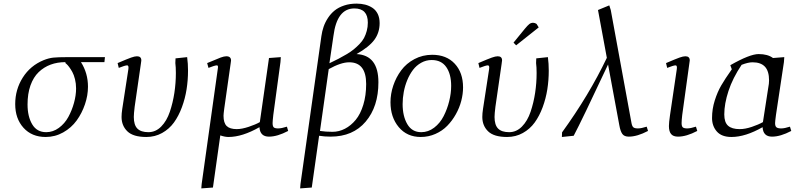

<svg xmlns="http://www.w3.org/2000/svg" viewBox="-20 -758 4451 1072"><path d="M64.9 -176.8Q64.9 -258.3 107.2 -325Q149.4 -391.6 223.1 -421.9Q252 -433.6 277.8 -436.3Q303.7 -439 356.9 -439H565.9L563 -411.1H432.1Q471.2 -349.6 471.2 -273.9Q471.2 -225.1 454.3 -175.5Q437.5 -126 408 -85.2Q378.4 -44.4 333 -18.8Q287.6 6.8 234.9 6.8Q157.7 6.8 111.3 -44.4Q64.9 -95.7 64.9 -176.8ZM133.8 -174.8Q133.8 -107.4 159.9 -63.7Q186 -20 237.8 -20Q275.9 -20 308.6 -43.9Q341.3 -67.9 361.6 -105Q381.8 -142.1 393.3 -184.1Q404.8 -226.1 404.8 -264.2Q404.8 -291.5 398.7 -315.9Q392.6 -340.3 383.8 -356.2Q375 -372.1 366.2 -383.8Q357.4 -395.5 351.6 -400.4L345.2 -405.8V-411.1Q300.3 -411.1 262.7 -397.2Q225.1 -383.3 195.8 -355.2Q166.5 -327.1 150.1 -281Q133.8 -234.9 133.8 -174.8Z M636.7 -405.8Q691.4 -429.2 711.9 -436.5Q732.4 -443.8 744.6 -443.8Q769 -443.8 769 -420.9Q769 -419.4 768.6 -416.7Q768.1 -414.1 767.6 -409.4Q767.1 -404.8 766.6 -401.9L731.9 -162.1Q727.1 -122.1 727.1 -105Q727.1 -60.1 747.1 -40Q767.1 -20 808.6 -20Q849.1 -20 880.1 -51.5Q911.1 -83 928.2 -133.8Q945.3 -184.6 953.6 -239.5Q961.9 -294.4 961.9 -350.1Q961.9 -383.8 959 -405.8L960 -432.1L1024.9 -439Q1029.8 -402.8 1029.8 -363.8Q1029.8 -310.5 1021.7 -259.3Q1013.7 -208 995.6 -159.2Q977.5 -110.4 951.2 -74Q924.8 -37.6 885 -15.4Q845.2 6.8 796.9 6.8Q723.6 6.8 691.2 -24.7Q658.7 -56.2 658.7 -105Q658.7 -124.5 662.6 -149.9L696.8 -372.1Q699.7 -393.1 689.9 -393.1Q678.7 -393.1 643.1 -378.9Z M1104 293.9 1106 269 1195.8 -372.1Q1197.8 -383.3 1196.8 -388.2Q1195.8 -393.1 1190.9 -393.1Q1179.7 -393.1 1144 -378.9L1136.7 -405.8Q1192.9 -429.7 1212.2 -436.8Q1231.4 -443.8 1243.7 -443.8Q1270 -443.8 1270 -419.9Q1270 -418.9 1267.6 -401.9L1231.9 -150.9Q1228 -120.6 1228 -111.8Q1228 -71.8 1245.6 -54.4Q1263.2 -37.1 1301.8 -37.1Q1330.1 -37.1 1368.9 -50Q1407.7 -63 1430.7 -76.2L1481.9 -434.1L1547.9 -439L1545.9 -411.1L1505.9 -116.2Q1502 -80.6 1502 -70.8Q1502 -53.2 1508.3 -47.1Q1514.6 -41 1532.7 -41Q1551.8 -41 1582 -50.8L1588.9 -26.9Q1528.3 4.9 1481.9 4.9Q1431.6 4.9 1428.7 -47.9Q1332.5 6.8 1255.9 6.8Q1235.4 6.8 1210 -2L1168.9 289.1Z M1655.8 293.9 1657.7 269 1774.4 -556.2Q1778.3 -584 1786.9 -608.9Q1795.4 -633.8 1811.3 -658Q1827.1 -682.1 1848.6 -699.5Q1870.1 -716.8 1901.4 -727.3Q1932.6 -737.8 1970.7 -737.8Q1996.6 -737.8 2018.6 -732.2Q2040.5 -726.6 2059.3 -714.4Q2078.1 -702.1 2088.9 -680.4Q2099.6 -658.7 2099.6 -628.9Q2099.6 -575.7 2070.1 -535.6Q2040.5 -495.6 1970.7 -456.1Q2092.8 -449.7 2092.8 -298.8Q2092.8 -162.6 2021.7 -78.9Q1950.7 4.9 1825.7 4.9Q1791.5 4.9 1761.7 0L1720.7 289.1ZM1766.6 -26.9Q1798.8 -22 1836.4 -22Q1872.6 -22 1906 -39.3Q1939.5 -56.6 1966.1 -88.9Q1992.7 -121.1 2008.5 -173.1Q2024.4 -225.1 2024.4 -289.1Q2024.4 -410.2 1929.7 -410.2Q1883.8 -410.2 1815.4 -372.1ZM1819.3 -404.8Q1849.1 -418.9 1869.6 -429.7Q1890.1 -440.4 1914.6 -454.8Q1939 -469.2 1954.8 -482.2Q1970.7 -495.1 1987.1 -512Q2003.4 -528.8 2012.7 -546.4Q2022 -564 2027.8 -585.7Q2033.7 -607.4 2033.7 -631.8Q2033.7 -710.9 1958.5 -710.9Q1861.3 -710.9 1841.8 -558.1Z M2160.2 -187Q2160.2 -233.9 2175.8 -280.3Q2191.4 -326.7 2220 -365.2Q2248.5 -403.8 2293.9 -428Q2339.4 -452.1 2393.1 -452.1Q2472.7 -452.1 2519 -402.3Q2565.4 -352.5 2565.4 -270Q2565.4 -233.4 2555.4 -194.8Q2545.4 -156.2 2525.1 -120.1Q2504.9 -84 2477.3 -55.7Q2449.7 -27.3 2411.1 -10.3Q2372.6 6.8 2329.1 6.8Q2252.4 6.8 2206.3 -48.3Q2160.2 -103.5 2160.2 -187ZM2228 -176.8Q2228 -109.4 2254.2 -64.7Q2280.3 -20 2332 -20Q2371.1 -20 2404.1 -45.2Q2437 -70.3 2457 -109.6Q2477.1 -148.9 2488 -193.1Q2499 -237.3 2499 -278.8Q2499 -344.2 2471.7 -383.5Q2444.3 -422.9 2390.1 -422.9Q2358.9 -422.9 2331.8 -407.7Q2304.7 -392.6 2285.9 -367.7Q2267.1 -342.8 2253.9 -310.8Q2240.7 -278.8 2234.4 -244.6Q2228 -210.4 2228 -176.8Z M2650.9 -405.8Q2705.6 -429.2 2726.1 -436.5Q2746.6 -443.8 2758.8 -443.8Q2783.2 -443.8 2783.2 -420.9Q2783.2 -419.4 2782.7 -416.7Q2782.2 -414.1 2781.7 -409.4Q2781.2 -404.8 2780.8 -401.9L2746.1 -162.1Q2741.2 -122.1 2741.2 -105Q2741.2 -60.1 2761.2 -40Q2781.2 -20 2822.8 -20Q2863.3 -20 2894.3 -51.5Q2925.3 -83 2942.4 -133.8Q2959.5 -184.6 2967.8 -239.5Q2976.1 -294.4 2976.1 -350.1Q2976.1 -383.8 2973.1 -405.8L2974.1 -432.1L3039.1 -439Q3043.9 -402.8 3043.9 -363.8Q3043.9 -310.5 3035.9 -259.3Q3027.8 -208 3009.8 -159.2Q2991.7 -110.4 2965.3 -74Q2939 -37.6 2899.2 -15.4Q2859.4 6.8 2811 6.8Q2737.8 6.8 2705.3 -24.7Q2672.9 -56.2 2672.9 -105Q2672.9 -124.5 2676.8 -149.9L2710.9 -372.1Q2713.9 -393.1 2704.1 -393.1Q2692.9 -393.1 2657.2 -378.9ZM2847.2 -520 2910.2 -597.2Q2926.3 -616.7 2935.5 -623.8Q2944.8 -630.9 2957 -630.9Q2961.4 -630.9 2966.1 -629.2Q2970.7 -627.4 2973.1 -626L2976.1 -624L2987.8 -605L2861.8 -504.9Z M3117.2 6.8 3118.2 -19Q3269 -227.1 3368.2 -435.1L3318.8 -702.1L3381.8 -728L3390.1 -702.1L3505.9 -70.8Q3509.3 -52.7 3516.6 -46.9Q3523.9 -41 3542 -41Q3560.5 -41 3590.8 -50.8L3598.1 -26.9Q3537.6 4.9 3490.7 4.9Q3465.3 4.9 3454.6 -10.3Q3443.8 -25.4 3438 -58.1L3375 -397.9Q3226.6 -81.5 3183.1 0Z M3698.7 -405.8Q3753.4 -429.2 3773.9 -436.5Q3794.4 -443.8 3806.6 -443.8Q3831.1 -443.8 3831.1 -420.9Q3831.1 -419.4 3830.6 -416.7Q3830.1 -414.1 3829.6 -409.4Q3829.1 -404.8 3828.6 -401.9L3789.1 -116.2Q3785.6 -85.9 3785.6 -70.8Q3785.6 -53.2 3792.2 -47.1Q3798.8 -41 3816.9 -41Q3835.4 -41 3865.7 -50.8L3873 -26.9Q3812.5 4.9 3765.6 4.9Q3738.8 4.9 3726.8 -9.8Q3714.8 -24.4 3714.8 -54.2Q3714.8 -72.8 3720.7 -113.8L3758.8 -372.1Q3761.7 -393.1 3752 -393.1Q3740.7 -393.1 3705.1 -378.9Z M3955.6 -99.1Q3955.6 -149.4 3970.7 -197Q3985.8 -244.6 4006.6 -280.5Q4027.3 -316.4 4065.9 -371.1L4057.6 -394Q4166.5 -456.1 4215.8 -456.1Q4266.6 -456.1 4295.9 -434.1L4358.9 -439L4356.9 -411.1L4312.5 -116.2Q4307.6 -79.6 4307.6 -70.8Q4307.6 -53.2 4315.4 -47.1Q4323.2 -41 4341.8 -41Q4360.4 -41 4390.6 -50.8L4397.9 -26.9Q4337.4 4.9 4290.5 4.9Q4240.7 4.9 4237.8 -47.9Q4141.6 6.8 4064 6.8Q4009.3 6.8 3982.4 -23.7Q3955.6 -54.2 3955.6 -99.1ZM4023.9 -119.1Q4023.9 -74.7 4045.2 -55.9Q4066.4 -37.1 4109.9 -37.1Q4140.6 -37.1 4177.5 -49.6Q4214.4 -62 4239.7 -76.2L4269.5 -269Q4273.9 -291 4273.9 -309.1Q4273.9 -360.8 4251 -385.5Q4228 -410.2 4181.6 -410.2Q4156.7 -410.2 4120.6 -396Q4070.8 -321.8 4047.4 -250.2Q4023.9 -178.7 4023.9 -119.1Z"/></svg>

Font: Dehuti
Style: Italic
Weight: 400
Version: Version 1.2